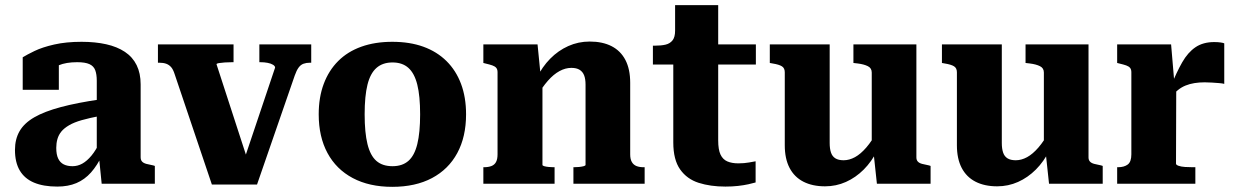

<svg xmlns="http://www.w3.org/2000/svg" viewBox="-20 -712 4794 744"><path d="M369 -327V-263Q327 -255 297 -246.5Q267 -238 247.5 -226.5Q228 -215 217.5 -202Q207 -189 202.5 -173Q198 -157 198 -139Q198 -113 205.5 -97.5Q213 -82 227 -75Q241 -68 261 -68Q281 -68 299 -78Q317 -88 334.5 -109Q352 -130 368 -164L377 -113Q357 -71 332.5 -43.5Q308 -16 276 -2.5Q244 11 202 11Q148 11 111.5 -4.5Q75 -20 56.5 -51.5Q38 -83 38 -131Q38 -173 56 -204Q74 -235 113 -257.5Q152 -280 215.5 -297Q279 -314 369 -327ZM374 0 363 -109 355 -110V-399Q355 -424 349 -440Q343 -456 326.5 -463.5Q310 -471 279 -471Q236 -471 207.5 -459Q179 -447 167 -431Q160 -437 159.5 -445Q159 -453 164.5 -461Q170 -469 180.5 -474.5Q191 -480 208 -480V-364H68V-490Q84 -500 114 -514.5Q144 -529 190 -539.5Q236 -550 296 -550Q349 -550 391.5 -540.5Q434 -531 464 -511Q494 -491 509.5 -459.5Q525 -428 525 -385V-103Q525 -92 530.5 -86Q536 -80 547 -77Q558 -74 574 -71L580 -69V0Z M1046 -450Q1046 -456 1038 -461Q1030 -466 1017 -468.5Q1004 -471 989 -471H985V-540H1186V-469H1181Q1167 -469 1156 -465Q1145 -461 1137 -450Q1129 -439 1122 -419L976 3H801L657 -424Q651 -443 643 -452Q635 -461 624 -465Q613 -469 597 -469H592V-540H885V-471H880Q865 -471 851 -470Q837 -469 828 -467.5Q819 -466 819 -463L951 -57L926 -93Z M1786 -269Q1786 -182 1752 -119Q1718 -56 1654 -22Q1590 12 1500 12Q1411 12 1347 -22Q1283 -56 1249 -119Q1215 -182 1215 -269Q1215 -335 1234.5 -387Q1254 -439 1290.5 -475.5Q1327 -512 1380 -531Q1433 -550 1500 -550Q1568 -550 1620.5 -531Q1673 -512 1710 -475.5Q1747 -439 1766.5 -387Q1786 -335 1786 -269ZM1393 -269Q1393 -198 1404 -153.5Q1415 -109 1438.5 -88.5Q1462 -68 1501 -68Q1539 -68 1562.5 -88.5Q1586 -109 1597 -153.5Q1608 -198 1608 -269Q1608 -340 1597 -384Q1586 -428 1562.5 -449Q1539 -470 1501 -470Q1463 -470 1439 -449Q1415 -428 1404 -384Q1393 -340 1393 -269Z M1853 0V-64H1855Q1872 -64 1884 -68.5Q1896 -73 1902 -84Q1908 -95 1908 -114V-432Q1908 -443 1903 -449Q1898 -455 1888 -458.5Q1878 -462 1861 -466L1853 -468V-540H2063L2075 -419L2082 -414V-73Q2082 -70 2089 -68Q2096 -66 2106.5 -65Q2117 -64 2125 -64H2129V0ZM2478 0H2202V-64H2204Q2214 -64 2224 -65Q2234 -66 2241.5 -68Q2249 -70 2249 -73V-384Q2249 -406 2243.5 -420Q2238 -434 2226 -441.5Q2214 -449 2194 -449Q2171 -449 2148 -436.5Q2125 -424 2103 -399Q2081 -374 2058 -335L2060 -410Q2081 -453 2112 -484.5Q2143 -516 2182 -533.5Q2221 -551 2265 -551Q2315 -551 2350 -533Q2385 -515 2403.5 -479.5Q2422 -444 2422 -391V-114Q2422 -95 2428.5 -84Q2435 -73 2446.5 -68.5Q2458 -64 2474 -64H2478Z M2510 -462V-535H2517Q2542 -535 2559 -539Q2576 -543 2586 -555.5Q2596 -568 2596 -593L2698 -540H2909V-462ZM2763 -168Q2763 -132 2772 -113Q2781 -94 2798.5 -86.5Q2816 -79 2841 -79Q2864 -79 2883 -82.5Q2902 -86 2908 -87V-5Q2898 -2 2880 2Q2862 6 2839.5 8.5Q2817 11 2791 11Q2733 11 2687.5 -3.5Q2642 -18 2615.5 -55.5Q2589 -93 2589 -160V-522L2596 -530V-692H2763Z M3195 -540V-158Q3195 -136 3200 -121Q3205 -106 3217 -98.5Q3229 -91 3249 -91Q3271 -91 3293 -103Q3315 -115 3337 -140.5Q3359 -166 3381 -206L3380 -130Q3358 -86 3327 -55Q3296 -24 3258 -7Q3220 10 3177 10Q3128 10 3093 -8Q3058 -26 3039.5 -61.5Q3021 -97 3021 -149V-432Q3021 -448 3010 -455Q2999 -462 2974 -466L2963 -468V-540ZM3531 -540V-102Q3531 -92 3536.5 -86Q3542 -80 3553 -77Q3564 -74 3580 -71L3586 -69V0H3378L3365 -121L3358 -129V-431Q3358 -448 3343 -455.5Q3328 -463 3304 -466L3287 -468V-540Z M3862 -540V-158Q3862 -136 3867 -121Q3872 -106 3884 -98.5Q3896 -91 3916 -91Q3938 -91 3960 -103Q3982 -115 4004 -140.5Q4026 -166 4048 -206L4047 -130Q4025 -86 3994 -55Q3963 -24 3925 -7Q3887 10 3844 10Q3795 10 3760 -8Q3725 -26 3706.5 -61.5Q3688 -97 3688 -149V-432Q3688 -448 3677 -455Q3666 -462 3641 -466L3630 -468V-540ZM4198 -540V-102Q4198 -92 4203.5 -86Q4209 -80 4220 -77Q4231 -74 4247 -71L4253 -69V0H4045L4032 -121L4025 -129V-431Q4025 -448 4010 -455.5Q3995 -463 3971 -466L3954 -468V-540Z M4724 -544V-387Q4717 -389 4704 -390Q4691 -391 4676.5 -392Q4662 -393 4648 -393Q4627 -393 4608.5 -390Q4590 -387 4574 -380.5Q4558 -374 4544.5 -363Q4531 -352 4519 -336L4516 -375Q4539 -432 4561 -470.5Q4583 -509 4612.5 -529Q4642 -549 4685 -549Q4699 -549 4709.5 -547.5Q4720 -546 4724 -544ZM4309 0V-64H4312Q4336 -64 4350 -74.5Q4364 -85 4364 -114V-432Q4364 -443 4359 -449Q4354 -455 4344 -458.5Q4334 -462 4317 -466L4309 -468V-540H4518L4531 -387L4538 -388L4537 -78Q4537 -73 4547 -69.5Q4557 -66 4572 -65Q4587 -64 4602 -64H4612V0Z"/></svg>

Font: Roboto Serif SemiCondensed
Style: Bold
Weight: 700
Width: 4
Designer: Greg Gazdowicz
Foundry: Commercial Type
Version: Version 1.007